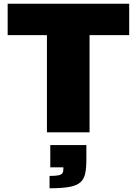

<svg xmlns="http://www.w3.org/2000/svg" viewBox="-20 -708 731 1027"><path d="M231 0V-520H21V-688H671V-520H459V0ZM245 299V233Q278 233 293.5 229.5Q309 226 314 218Q319 210 319 196V187H249V68H442V146Q442 191 435.5 221Q429 251 409 268Q389 285 350 292Q311 299 245 299Z"/></svg>

Font: Saira Expanded ExtraBold
Style: Regular
Weight: 800
Width: 7
Designer: Hector Gatti with collaboration of the Omnibus-Type team
Foundry: Omnibus-Type
Version: Version 1.101